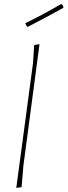

<svg xmlns="http://www.w3.org/2000/svg" viewBox="-20 -919 332 943"><path d="M280 -899 285 -897 292 -885 290 -880Q223 -842 116 -787L111 -790L104 -805Q195 -849 280 -899ZM174 -702 95 -106 86 0 60 4 142 -608 148 -698Z"/></svg>

Font: Alegreya Sans SC Thin
Style: Italic
Weight: 100
Italic angle: -7°
Designer: Juan Pablo del Peral
Foundry: Huerta Tipografica
Version: Version 2.007